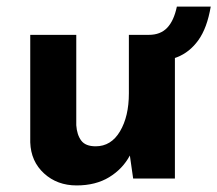

<svg xmlns="http://www.w3.org/2000/svg" viewBox="-20 -543 661 584"><path d="M213 21Q154 21 114 -15.5Q74 -52 72 -110V-437H212V-162Q214 -133 227 -115.5Q240 -98 271 -98Q318 -98 345 -143.5Q372 -189 372 -259V-437H512V0H385L375 -70Q353 -29 312 -4Q271 21 213 21ZM433 -437Q468 -437 488.5 -458.5Q509 -480 518 -523H621Q610 -458 583.5 -421Q557 -384 518.5 -369Q480 -354 433 -354Z"/></svg>

Font: Reem Kufi Ink
Style: Bold
Weight: 700
Designer: Khaled Hosny
Version: Version 1.002